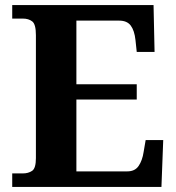

<svg xmlns="http://www.w3.org/2000/svg" viewBox="-20 -734 693 754"><path d="M28 0V-53H70Q91 -53 106 -63Q121 -73 121 -113V-596Q121 -639 106.5 -650Q92 -661 70 -661H28V-714H583L587 -530H517L512 -577Q508 -614 493.5 -633.5Q479 -653 448 -653H280V-403H517V-343H280V-61H480Q510 -61 524.5 -82.5Q539 -104 544 -137L552 -184H621L614 0Z"/></svg>

Font: Noto Serif Toto
Style: Bold
Weight: 700
Designer: Monotype Design Team
Foundry: Monotype Imaging Inc.
Version: Version 2.001; ttfautohint (v1.8.4.7-5d5b)